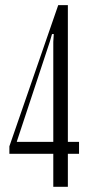

<svg xmlns="http://www.w3.org/2000/svg" viewBox="-20 -719 369 739"><path d="M185.1 -127H16.1V-155.8L204.1 -699.2H241.2V-172.9H284.2V-127H241.2V0H185.1ZM185.1 -558.1 187 -587.9H180.2L171.9 -559.1L44.9 -174.8V-172.9H185.1Z"/></svg>

Font: Moniqa Narrow Heading
Style: Regular
Weight: 400
Width: 4
Designer: Rajesh Rajput
Foundry: Rajesh Rajput
Version: Version 1.000